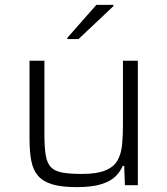

<svg xmlns="http://www.w3.org/2000/svg" viewBox="-20 -759 685 787"><path d="M295 8Q232 8 194 -3.5Q156 -15 135.5 -39Q115 -63 108 -101Q101 -139 101 -191V-510H162V-209Q162 -155 167.5 -122.5Q173 -90 189 -73.5Q205 -57 236 -51.5Q267 -46 316 -46Q377 -46 412 -60.5Q447 -75 462 -102Q477 -129 480.5 -166Q484 -203 484 -247V-510H545V0H492L489 -79H483Q473 -55 453 -35.5Q433 -16 395 -4Q357 8 295 8ZM256 -599V-604L375 -739H445V-734L302 -599Z"/></svg>

Font: Saira SemiExpanded Light
Style: Regular
Weight: 300
Width: 6
Designer: Hector Gatti with collaboration of the Omnibus-Type team
Foundry: Omnibus-Type
Version: Version 1.101